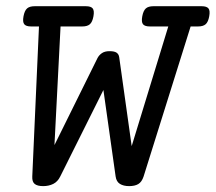

<svg xmlns="http://www.w3.org/2000/svg" viewBox="-20 -600 708 630"><path d="M82 -513.2Q65.4 -513.2 59.6 -520.5Q53.7 -527.8 57.1 -546.4Q60.5 -564.9 68.8 -572.3Q77.1 -579.6 93.8 -579.6H261.7Q278.3 -579.6 284.2 -572.3Q290 -564.9 286.6 -546.4Q283.2 -527.8 274.9 -520.5Q266.6 -513.2 250 -513.2H178.7L158.7 -124L299.8 -409.2Q304.7 -418.9 314.2 -425.5Q323.7 -432.1 339.4 -432.1Q355.5 -432.1 362.5 -427.2Q369.6 -422.4 371.1 -412.6L412.1 -120.6L532.2 -513.2H471.7Q455.1 -513.2 449.2 -520.5Q443.4 -527.8 446.8 -546.4Q450.2 -564.9 458.5 -572.3Q466.8 -579.6 483.4 -579.6H641.6Q658.2 -579.6 664.1 -572.3Q669.9 -564.9 666.5 -546.4Q663.1 -527.8 654.8 -520.5Q646.5 -513.2 629.9 -513.2H605.5L451.2 -21Q445.3 -2.9 433.8 3.9Q422.4 10.7 403.8 10.7Q385.3 10.7 373.5 3.4Q361.8 -3.9 359.4 -21L319.3 -304.7L177.7 -21Q169.4 -3.9 154.8 3.4Q140.1 10.7 121.6 10.7Q103 10.7 94 3.7Q85 -3.4 85.9 -21L107.9 -513.2Z"/></svg>

Font: Courier Prime
Style: Italic
Weight: 400
Monospace: yes
Designer: Alan Dague-Greene
Foundry: Quote-Unquote Apps
Version: Version 1.202